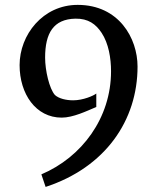

<svg xmlns="http://www.w3.org/2000/svg" viewBox="-20 -694 623 775"><path d="M147 9.8 164.1 60.5C405.8 -18.6 535.2 -208.5 535.2 -425.3C535.2 -539.6 460 -674.3 293.5 -674.3C152.8 -674.3 59.1 -553.2 59.1 -431.2C59.1 -314.9 124.5 -219.2 229 -219.2C274.9 -219.2 329.6 -245.6 368.7 -262.2V-316.4C357.4 -307.6 315.9 -289.1 275.4 -289.1C247.1 -289.1 217.8 -295.9 201.7 -310.5C179.2 -335.9 162.1 -409.2 162.1 -461.4C162.1 -560.5 195.8 -616.7 284.2 -618.7C336.4 -619.6 366.7 -596.7 390.1 -561.5C418.5 -518.6 428.2 -459 428.2 -406.2C428.2 -217.8 310.5 -59.6 147 9.8Z"/></svg>

Font: Donegal One
Style: Regular
Weight: 400
Designer: Gary Lonergan
Foundry: Sorkin Type Co.
Version: Version 1.004